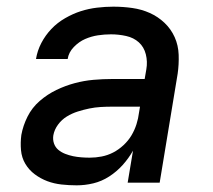

<svg xmlns="http://www.w3.org/2000/svg" viewBox="-20 -548 640 576"><path d="M210 8Q187 8 164.5 5.5Q142 3 122 -4.5Q102 -12 84.5 -25Q67 -38 56 -56.5Q45 -75 43 -97.5Q41 -120 44 -143Q49 -171 62.5 -198Q76 -225 99 -245Q122 -265 149 -278Q176 -291 204 -298.5Q232 -306 260.5 -308.5Q289 -311 317 -311H414L419 -340Q423 -363 417.5 -385Q412 -407 396.5 -421Q381 -435 358.5 -440Q336 -445 313 -445Q293 -445 273.5 -442Q254 -439 235.5 -431Q217 -423 201.5 -407Q186 -391 183 -371H88Q92 -396 104 -419Q116 -442 134 -461Q152 -480 175.5 -493.5Q199 -507 222.5 -514.5Q246 -522 271 -525Q296 -528 320 -528Q349 -528 377 -524Q405 -520 429.5 -509Q454 -498 473.5 -479.5Q493 -461 504 -436.5Q515 -412 516 -383.5Q517 -355 513 -327L459 0H363L379 -96Q366 -73 348 -53Q330 -33 307.5 -18.5Q285 -4 260 2Q235 8 210 8ZM249 -75Q267 -75 285 -78.5Q303 -82 319.5 -90.5Q336 -99 350.5 -112.5Q365 -126 374.5 -142Q384 -158 389.5 -175.5Q395 -193 397 -210L400 -228H316Q299 -228 282 -227Q265 -226 248 -222.5Q231 -219 213.5 -213.5Q196 -208 180.5 -198.5Q165 -189 154 -174Q143 -159 140 -142Q138 -129 142 -117.5Q146 -106 155 -98.5Q164 -91 175.5 -86.5Q187 -82 199 -79.5Q211 -77 224 -76Q237 -75 249 -75Z"/></svg>

Font: Iosevka Md Ex Obl
Style: Regular
Weight: 500
Width: 7
Italic angle: -9°
Monospace: yes
Designer: Belleve Invis
Foundry: Belleve Invis
Version: Version 32.5.0; ttfautohint (v1.8.4)